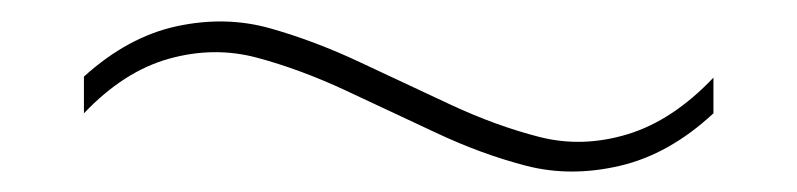

<svg xmlns="http://www.w3.org/2000/svg" viewBox="-20 -354 760 183"><path d="M60 -246V-281Q102 -319 148.5 -329Q195 -339 237.5 -327Q280 -315 323.5 -294.5Q367 -274 410 -254Q453 -234 494 -223.5Q535 -213 578 -226Q621 -239 660 -280V-246Q618 -207 571 -196Q524 -185 481.5 -196Q439 -207 395.5 -227.5Q352 -248 309 -268Q266 -288 225 -299Q184 -310 141 -298Q98 -286 60 -246Z"/></svg>

Font: Fivo Sans Thin
Style: Regular
Weight: 250
Foundry: Alexander Slobzheninov
Version: 1.0